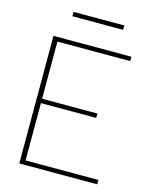

<svg xmlns="http://www.w3.org/2000/svg" viewBox="-125 -932 816 1016"><g transform="rotate(15 283.5 -424.5)"><path d="M150 -849H428V-825H150ZM80 -699H507V-675H108V-362H411V-338H108V-24H507V0H80Z"/></g></svg>

Font: Prompt Thin
Style: Regular
Weight: 250
Designer: Katatrad Team
Foundry: CadsonDemak
Version: Version 1.001